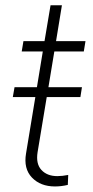

<svg xmlns="http://www.w3.org/2000/svg" viewBox="-20 -689 345 716"><path d="M27.8 -327.1 34.2 -363.8H117.7L139.6 -497.1H61L67.4 -535.6H146L168.5 -669.4H210.9L189 -535.6H298.8L292.5 -497.1H182.6L160.6 -363.8H285.6L279.8 -327.1H154.3L120.1 -121.1Q113.3 -78.1 134.5 -55.2Q155.8 -32.2 193.8 -32.2Q212.4 -32.2 234.4 -36.6L232.9 0.5Q209 6.3 185.1 6.3Q130.9 6.3 99.1 -26.9Q67.4 -60.1 77.1 -116.7L111.8 -327.1Z"/></svg>

Font: Inter Display Extra Light
Style: Italic
Weight: 200
Italic angle: -9.39999°
Designer: Rasmus Andersson
Foundry: rsms
Version: Version 4.000;git-4fc901f